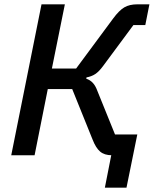

<svg xmlns="http://www.w3.org/2000/svg" viewBox="-20 -718 711 888"><path d="M465 150 502 -38 527 0H497Q463 0 443 -17Q423 -34 408 -73L314 -306H201L140 0H32L172 -698H280L220 -401H332L503 -632Q531 -670 555 -684Q579 -698 615 -698H671L652 -602H597L457 -413Q438 -387 420.5 -375.5Q403 -364 380 -360L379 -354Q397 -348 409.5 -334.5Q422 -321 431 -296L512 -96H615L565 150Z"/></svg>

Font: IBM Plex Sans Medium
Style: Italic
Weight: 500
Italic angle: -11.31°
Designer: Mike Abbink, Paul van der Laan, Pieter van Rosmalen
Foundry: Bold Monday
Version: Version 3.201